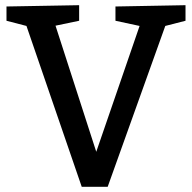

<svg xmlns="http://www.w3.org/2000/svg" viewBox="-20 -720 740 740"><path d="M295 0 82 -620 5 -640V-695L285 -700V-640L194 -621L351 -135L518 -620L425 -640V-695L695 -700V-640L617 -620L395 0Z"/></svg>

Font: Bitter
Style: Regular
Weight: 400
Designer: Sol Matas
Foundry: Sol Matas
Version: Version 1.001